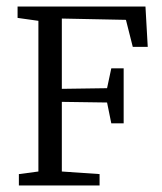

<svg xmlns="http://www.w3.org/2000/svg" viewBox="-20 -570 498 590"><path d="M38 0V-35L98 -43V-506L34 -515V-550H427L434 -426H388L367 -509L170 -513V-297L309 -299L322 -360H360V-191H322L309 -255L170 -257V-43L286 -35V0Z"/></svg>

Font: Aikya
Style: Regular
Weight: 400
Designer: Neelakash Kshetrimayum (Latin subset based on Merriweather by Eben Sorkin)
Foundry: Brand New Type
Version: Version 1.00 b005